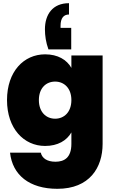

<svg xmlns="http://www.w3.org/2000/svg" viewBox="-20 -909 720 1205"><path d="M427 -599V-734H360V-747C360 -796 380 -818 413 -818V-889C310 -889 262 -818 262 -725C262 -686 268 -643 284 -599ZM24 -281C24 -102 130 7 263 7C343 7 399 -27 428 -78V-6C428 81 383 106 328 106C277 106 244 85 236 49H43C58 189 164 276 340 276C542 276 624 143 624 -6V-561H428V-483C399 -534 343 -568 263 -568C130 -568 24 -461 24 -281ZM428 -281C428 -205 382 -164 326 -164C270 -164 224 -205 224 -281C224 -357 270 -397 326 -397C382 -397 428 -356 428 -281Z"/></svg>

Font: SVN-Poppins ExtraBold
Style: Regular
Weight: 800
Designer: Ninad Kale (Devanagari), Jonny Pinhorn (Latin)
Foundry: Indian Type Foundry
Version: Version 3.002 2017; ttfautohint (v1.8.3)